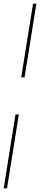

<svg xmlns="http://www.w3.org/2000/svg" viewBox="-33 -810 217 1040"><path d="M100 -391H82L146 -790H164ZM51 -190H69L5 210H-13Z"/></svg>

Font: Georama SemiCondensed Thin
Style: Italic
Weight: 100
Width: 4
Italic angle: -9°
Designer: Jean-Baptiste Levee
Foundry: Production Type
Version: Version 1.000